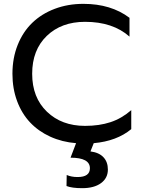

<svg xmlns="http://www.w3.org/2000/svg" viewBox="-20 -734 750 1002"><path d="M665 -60.1Q589.4 2.4 469.2 13.2L452.1 56.2Q497.1 62 520 86.7Q543 111.3 543 150.9Q543 195.3 507.1 221.7Q471.2 248 409.2 248Q355.5 248 327.1 236.8L328.1 179.2Q352.5 189.9 384.8 189.9Q449.2 189.9 449.2 144Q449.2 88.9 348.1 88.9L377 13.2Q303.7 7.3 242.2 -20.8Q180.7 -48.8 137 -95.2Q93.3 -141.6 69.1 -206.8Q44.9 -272 44.9 -349.1Q44.9 -431.2 72.3 -499.5Q99.6 -567.9 148.4 -615Q197.3 -662.1 265.9 -688Q334.5 -713.9 415 -713.9Q559.1 -713.9 655.8 -641.1V-543Q568.8 -620.1 423.8 -620.1Q300.3 -620.1 224.1 -546.6Q147.9 -473.1 147.9 -349.1Q147.9 -225.1 224.9 -151.1Q301.8 -77.1 423.8 -77.1Q498 -77.1 556.6 -96.4Q615.2 -115.7 665 -159.2Z"/></svg>

Font: Prompt
Style: Regular
Weight: 400
Designer: Katatrad Team
Foundry: CadsonDemak
Version: Version 1.000;PS 001.000;hotconv 1.0.88;makeotf.lib2.5.64775